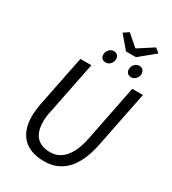

<svg xmlns="http://www.w3.org/2000/svg" viewBox="-228 -1072 1072 1200"><g transform="rotate(30 308.0 -471.5)"><path d="M309 -930 386 -839H458L568 -929L537 -955L430 -886H426L347 -955ZM273 -752C273 -729 288 -715 310 -715C336 -715 357 -739 357 -765C357 -789 342 -803 320 -803C294 -803 273 -779 273 -752ZM457 -752C457 -729 472 -715 494 -715C520 -715 541 -739 541 -765C541 -789 526 -803 504 -803C478 -803 457 -779 457 -752ZM163 -656 89 -288C83 -255 79 -223 79 -196C79 -59 153 12 286 12C404 12 495 -62 533 -251L614 -656H537L457 -254C429 -111 365 -56 290 -56C199 -56 157 -108 157 -202C157 -226 160 -251 167 -281L242 -656Z"/></g></svg>

Font: Cambridge Sans Italic
Style: Regular
Weight: 400
Italic angle: -11°
Version: Version 2.000;PS 002.000;hotconv 1.0.88;makeotf.lib2.5.64775